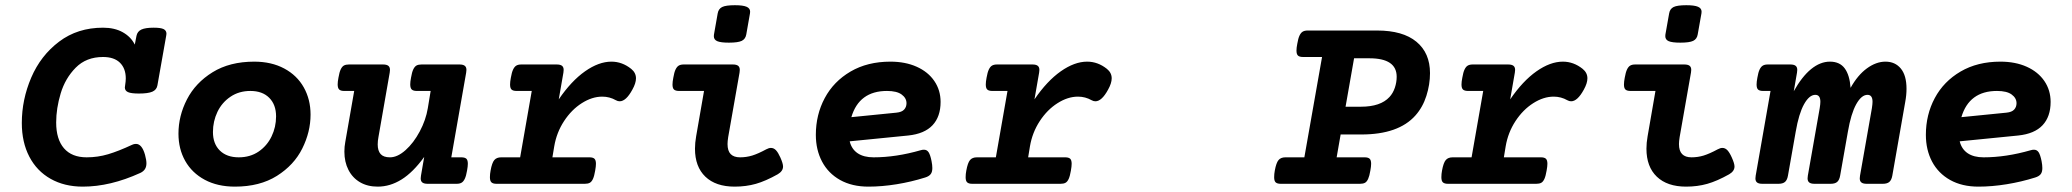

<svg xmlns="http://www.w3.org/2000/svg" viewBox="-20 -695 7835 726"><path d="M609.4 -567.4Q609.4 -565.4 608.4 -559.6L575.2 -372.1Q572.3 -355.5 556.2 -348.4Q540 -341.3 505.4 -341.3Q475.6 -341.3 463.9 -346.7Q452.1 -352.1 452.1 -364.3Q452.1 -366.2 453.1 -372.1Q455.6 -387.7 455.6 -398.4Q455.6 -436 433.6 -457.8Q411.6 -479.5 369.6 -479.5Q306.2 -479.5 266.4 -439.2Q226.6 -398.9 209.5 -342Q192.4 -285.2 192.4 -231.9Q192.4 -168.5 221.9 -134.3Q251.5 -100.1 307.6 -100.1Q349.6 -100.1 388.9 -111.8Q428.2 -123.5 479.5 -147.5Q486.3 -150.9 494.1 -150.9Q516.6 -150.9 528.3 -109.9Q533.7 -89.8 533.7 -77.6Q533.7 -64 527.8 -55.2Q522 -46.4 510.3 -41Q397 10.7 293 10.7Q223.6 10.7 171.4 -18.8Q119.1 -48.3 90.8 -102.8Q62.5 -157.2 62.5 -230Q62.5 -318.4 98.1 -401.6Q133.8 -484.9 203.6 -537.6Q273.4 -590.3 369.6 -590.3Q413.6 -590.3 444.3 -573Q475.1 -555.7 489.7 -526.4L496.1 -559.6Q499.5 -576.2 514.6 -583.3Q529.8 -590.3 561 -590.3Q587.9 -590.3 598.6 -585Q609.4 -579.6 609.4 -567.4Z M1154.3 -261.7Q1154.3 -196.3 1123 -133.5Q1091.8 -70.8 1027.1 -30Q962.4 10.7 868.2 10.7Q802.7 10.7 754.4 -15.1Q706.1 -41 680.4 -86.4Q654.8 -131.8 654.8 -189.5Q654.8 -256.8 687 -319.3Q719.2 -381.8 783.9 -421.9Q848.6 -461.9 941.4 -461.9Q1006.3 -461.9 1054.7 -436Q1103 -410.2 1128.7 -364.5Q1154.3 -318.8 1154.3 -261.7ZM785.2 -195.8Q785.2 -151.4 811.3 -125.7Q837.4 -100.1 882.8 -100.1Q925.8 -100.1 957.8 -121.8Q989.7 -143.6 1006.8 -179Q1023.9 -214.4 1023.9 -254.9Q1023.9 -299.3 998 -325.2Q972.2 -351.1 926.8 -351.1Q883.8 -351.1 851.6 -329.3Q819.3 -307.6 802.2 -272Q785.2 -236.3 785.2 -195.8Z M1743.7 -430.7Q1743.7 -428.2 1742.7 -420.4L1686.5 -100.1H1724.1Q1737.3 -100.1 1743.2 -95Q1749 -89.8 1749 -75.7Q1749 -65.9 1746.1 -50.3Q1742.7 -29.8 1737.5 -19Q1732.4 -8.3 1725.3 -4.2Q1718.3 0 1706.5 0H1597.2Q1583.5 0 1577.1 -4.9Q1570.8 -9.8 1570.8 -20.5Q1570.8 -22.9 1571.8 -30.8L1584 -101.6Q1542 -43.5 1498.5 -16.4Q1455.1 10.7 1408.2 10.7Q1369.6 10.7 1341.3 -5.9Q1313 -22.5 1297.6 -52.5Q1282.2 -82.5 1282.2 -121.6Q1282.2 -140.6 1285.6 -158.2L1319.3 -351.1H1281.7Q1268.6 -351.1 1262.7 -356.4Q1256.8 -361.8 1256.8 -376Q1256.8 -386.2 1259.8 -401.4Q1263.2 -421.9 1268.3 -432.6Q1273.4 -443.4 1280.5 -447.3Q1287.6 -451.2 1299.3 -451.2H1428.2Q1441.9 -451.2 1448.2 -446.3Q1454.6 -441.4 1454.6 -430.7Q1454.6 -428.2 1453.6 -420.4L1411.1 -177.2Q1408.2 -162.1 1408.2 -148.9Q1408.2 -125 1419.2 -112.5Q1430.2 -100.1 1454.6 -100.1Q1482.9 -100.1 1513.4 -127.2Q1543.9 -154.3 1567.1 -197.8Q1590.3 -241.2 1597.7 -286.1L1608.4 -351.1H1556.2Q1543 -351.1 1537.1 -356.4Q1531.2 -361.8 1531.2 -376Q1531.2 -386.2 1534.2 -401.4Q1537.6 -421.9 1542.7 -432.6Q1547.9 -443.4 1554.9 -447.3Q1562 -451.2 1573.7 -451.2H1717.3Q1731 -451.2 1737.3 -446.3Q1743.7 -441.4 1743.7 -430.7Z M2366.7 -434.6Q2384.8 -419.9 2384.8 -398.9Q2384.8 -380.4 2371.1 -356Q2347.2 -312 2323.2 -312Q2315.9 -312 2309.1 -315.9Q2285.2 -329.6 2257.3 -329.6Q2218.8 -329.6 2179.9 -304.9Q2141.1 -280.3 2112.8 -237.1Q2084.5 -193.8 2075.7 -141.6L2068.8 -100.1H2209Q2221.7 -100.1 2227.5 -95Q2233.4 -89.8 2233.4 -75.7Q2233.4 -65.9 2230.5 -49.8Q2227.1 -29.3 2222.2 -18.6Q2217.3 -7.8 2210.2 -3.9Q2203.1 0 2191.4 0H1857.4Q1844.2 0 1838.4 -5.4Q1832.5 -10.7 1832.5 -24.9Q1832.5 -37.1 1835 -49.8Q1840.3 -79.6 1849.1 -89.8Q1857.9 -100.1 1875 -100.1H1946.8L1990.7 -351.1H1933.6Q1920.4 -351.1 1914.6 -356.2Q1908.7 -361.3 1908.7 -375.5Q1908.7 -385.7 1911.6 -400.9Q1915 -421.4 1920.2 -432.1Q1925.3 -442.9 1932.4 -447Q1939.5 -451.2 1951.2 -451.2H2085Q2098.6 -451.2 2105 -446.3Q2111.3 -441.4 2111.3 -430.7Q2111.3 -428.2 2110.4 -420.4L2092.8 -319.3Q2140.1 -388.7 2192.1 -425.3Q2244.1 -461.9 2292 -461.9Q2332.5 -461.9 2366.7 -434.6Z M2816.4 -650.9Q2816.4 -647 2815.9 -644.5L2801.8 -564.5Q2798.8 -547.4 2784.7 -540.5Q2770.5 -533.7 2736.3 -533.7Q2705.1 -533.7 2692.1 -539.3Q2679.2 -544.9 2679.2 -558.1Q2679.2 -562 2679.7 -564.5L2693.8 -644.5Q2696.8 -661.6 2710.7 -668.5Q2724.6 -675.3 2758.8 -675.3Q2789.6 -675.3 2803 -669.4Q2816.4 -663.6 2816.4 -650.9ZM2777.3 -430.7Q2777.3 -428.2 2776.4 -420.4L2733.4 -176.3Q2731 -160.6 2731 -150.4Q2731 -124.5 2742.9 -112.3Q2754.9 -100.1 2778.3 -100.1Q2802.2 -100.1 2824.5 -106.9Q2846.7 -113.8 2877.4 -130.4Q2887.2 -135.7 2895 -135.7Q2905.8 -135.7 2914.1 -127Q2922.4 -118.2 2930.7 -99.6Q2940.9 -76.7 2940.9 -65.4Q2940.9 -47.9 2920.9 -36.1Q2875 -10.3 2837.9 0.2Q2800.8 10.7 2757.8 10.7Q2686.5 10.7 2647.2 -26.9Q2607.9 -64.5 2607.9 -132.8Q2607.9 -154.8 2612.3 -179.7L2642.1 -351.1H2547.9Q2534.7 -351.1 2528.8 -356.2Q2522.9 -361.3 2522.9 -375.5Q2522.9 -385.7 2525.9 -400.9Q2529.3 -421.4 2534.4 -432.1Q2539.6 -442.9 2546.6 -447Q2553.7 -451.2 2565.4 -451.2H2751Q2764.6 -451.2 2771 -446.3Q2777.3 -441.4 2777.3 -430.7Z M3473.6 -128.9Q3484.9 -128.9 3491.2 -119.4Q3497.6 -109.9 3502.4 -85.9Q3505.4 -70.8 3505.4 -59.6Q3505.4 -44.4 3499 -36.4Q3492.7 -28.3 3478.5 -23.9Q3425.8 -7.3 3370.4 1.7Q3314.9 10.7 3263.7 10.7Q3201.7 10.7 3156.7 -14.4Q3111.8 -39.6 3088.4 -84Q3064.9 -128.4 3064.9 -185.1Q3064.9 -261.2 3098.6 -324.2Q3132.3 -387.2 3196.3 -424.6Q3260.3 -461.9 3346.7 -461.9Q3403.3 -461.9 3446.3 -442.6Q3489.3 -423.3 3512.9 -388.7Q3536.6 -354 3536.6 -309.6Q3536.6 -253.9 3506.1 -221.4Q3475.6 -189 3414.1 -182.6L3192.9 -160.6Q3200.2 -130.9 3223.1 -115.5Q3246.1 -100.1 3283.2 -100.1Q3368.2 -100.1 3461.4 -127Q3467.3 -128.9 3473.6 -128.9ZM3199.2 -252 3369.6 -269Q3390.1 -271 3398.9 -280.8Q3407.7 -290.5 3407.7 -304.7Q3407.7 -324.2 3389.4 -337.6Q3371.1 -351.1 3334 -351.1Q3228.5 -351.1 3199.2 -252Z M4165.5 -434.6Q4183.6 -419.9 4183.6 -398.9Q4183.6 -380.4 4169.9 -356Q4146 -312 4122.1 -312Q4114.7 -312 4107.9 -315.9Q4084 -329.6 4056.2 -329.6Q4017.6 -329.6 3978.8 -304.9Q3939.9 -280.3 3911.6 -237.1Q3883.3 -193.8 3874.5 -141.6L3867.7 -100.1H4007.8Q4020.5 -100.1 4026.4 -95Q4032.2 -89.8 4032.2 -75.7Q4032.2 -65.9 4029.3 -49.8Q4025.9 -29.3 4021 -18.6Q4016.1 -7.8 4009 -3.9Q4002 0 3990.2 0H3656.2Q3643.1 0 3637.2 -5.4Q3631.3 -10.7 3631.3 -24.9Q3631.3 -37.1 3633.8 -49.8Q3639.2 -79.6 3647.9 -89.8Q3656.7 -100.1 3673.8 -100.1H3745.6L3789.6 -351.1H3732.4Q3719.2 -351.1 3713.4 -356.2Q3707.5 -361.3 3707.5 -375.5Q3707.5 -385.7 3710.4 -400.9Q3713.9 -421.4 3719 -432.1Q3724.1 -442.9 3731.2 -447Q3738.3 -451.2 3750 -451.2H3883.8Q3897.5 -451.2 3903.8 -446.3Q3910.2 -441.4 3910.2 -430.7Q3910.2 -428.2 3909.2 -420.4L3891.6 -319.3Q3939 -388.7 3991 -425.3Q4043 -461.9 4090.8 -461.9Q4131.3 -461.9 4165.5 -434.6Z M5387.2 -418.5Q5387.2 -375.5 5373.5 -332.5Q5359.9 -289.6 5332 -258.3Q5268.1 -186.5 5127.4 -186.5H5049.3L5034.2 -100.1H5140.1Q5152.8 -100.1 5158.7 -95Q5164.6 -89.8 5164.6 -75.7Q5164.6 -65.9 5161.6 -49.8Q5158.2 -29.3 5153.3 -18.6Q5148.4 -7.8 5141.4 -3.9Q5134.3 0 5122.6 0H4822.8Q4809.6 0 4803.7 -5.4Q4797.9 -10.7 4797.9 -24.9Q4797.9 -37.1 4800.3 -49.8Q4805.7 -79.6 4814.5 -89.8Q4823.2 -100.1 4840.3 -100.1H4912.1L4979 -479.5H4907.2Q4894 -479.5 4888.2 -484.6Q4882.3 -489.7 4882.3 -503.9Q4882.3 -514.2 4885.3 -529.3Q4888.7 -549.8 4893.8 -560.5Q4898.9 -571.3 4906 -575.4Q4913.1 -579.6 4924.8 -579.6H5187Q5284.7 -579.6 5335.9 -537.1Q5387.2 -494.6 5387.2 -418.5ZM5067.9 -291.5H5126Q5200.2 -291.5 5233.9 -328.1Q5247.1 -342.3 5254.2 -363Q5261.2 -383.8 5261.2 -404.8Q5261.2 -474.6 5158.2 -474.6H5100.1Z M5964.4 -434.6Q5982.4 -419.9 5982.4 -398.9Q5982.4 -380.4 5968.8 -356Q5944.8 -312 5920.9 -312Q5913.6 -312 5906.7 -315.9Q5882.8 -329.6 5855 -329.6Q5816.4 -329.6 5777.6 -304.9Q5738.8 -280.3 5710.4 -237.1Q5682.1 -193.8 5673.3 -141.6L5666.5 -100.1H5806.6Q5819.3 -100.1 5825.2 -95Q5831.1 -89.8 5831.1 -75.7Q5831.1 -65.9 5828.1 -49.8Q5824.7 -29.3 5819.8 -18.6Q5814.9 -7.8 5807.9 -3.9Q5800.8 0 5789.1 0H5455.1Q5441.9 0 5436 -5.4Q5430.2 -10.7 5430.2 -24.9Q5430.2 -37.1 5432.6 -49.8Q5438 -79.6 5446.8 -89.8Q5455.6 -100.1 5472.7 -100.1H5544.4L5588.4 -351.1H5531.2Q5518.1 -351.1 5512.2 -356.2Q5506.3 -361.3 5506.3 -375.5Q5506.3 -385.7 5509.3 -400.9Q5512.7 -421.4 5517.8 -432.1Q5522.9 -442.9 5530 -447Q5537.1 -451.2 5548.8 -451.2H5682.6Q5696.3 -451.2 5702.6 -446.3Q5709 -441.4 5709 -430.7Q5709 -428.2 5708 -420.4L5690.4 -319.3Q5737.8 -388.7 5789.8 -425.3Q5841.8 -461.9 5889.6 -461.9Q5930.2 -461.9 5964.4 -434.6Z M6414.1 -650.9Q6414.1 -647 6413.6 -644.5L6399.4 -564.5Q6396.5 -547.4 6382.3 -540.5Q6368.2 -533.7 6334 -533.7Q6302.7 -533.7 6289.8 -539.3Q6276.9 -544.9 6276.9 -558.1Q6276.9 -562 6277.3 -564.5L6291.5 -644.5Q6294.4 -661.6 6308.3 -668.5Q6322.3 -675.3 6356.4 -675.3Q6387.2 -675.3 6400.6 -669.4Q6414.1 -663.6 6414.1 -650.9ZM6375 -430.7Q6375 -428.2 6374 -420.4L6331.1 -176.3Q6328.6 -160.6 6328.6 -150.4Q6328.6 -124.5 6340.6 -112.3Q6352.5 -100.1 6376 -100.1Q6399.9 -100.1 6422.1 -106.9Q6444.3 -113.8 6475.1 -130.4Q6484.9 -135.7 6492.7 -135.7Q6503.4 -135.7 6511.7 -127Q6520 -118.2 6528.3 -99.6Q6538.6 -76.7 6538.6 -65.4Q6538.6 -47.9 6518.6 -36.1Q6472.7 -10.3 6435.5 0.2Q6398.4 10.7 6355.5 10.7Q6284.2 10.7 6244.9 -26.9Q6205.6 -64.5 6205.6 -132.8Q6205.6 -154.8 6210 -179.7L6239.7 -351.1H6145.5Q6132.3 -351.1 6126.5 -356.2Q6120.6 -361.3 6120.6 -375.5Q6120.6 -385.7 6123.5 -400.9Q6127 -421.4 6132.1 -432.1Q6137.2 -442.9 6144.3 -447Q6151.4 -451.2 6163.1 -451.2H6348.6Q6362.3 -451.2 6368.7 -446.3Q6375 -441.4 6375 -430.7Z M7189 -359.4Q7189 -335.4 7184.1 -309.1L7135.3 -30.8Q7132.3 -14.2 7124 -7.1Q7115.7 0 7099.1 0H7038.6Q7024.9 0 7018.6 -4.9Q7012.2 -9.8 7012.2 -20.5Q7012.2 -22.9 7013.2 -30.8L7058.1 -286.1Q7060.5 -301.8 7060.5 -310.1Q7060.5 -336.4 7041.5 -336.4Q7018.6 -336.4 6998.8 -300.8Q6979 -265.1 6967.3 -196.8L6938 -30.8Q6935.1 -14.2 6926.8 -7.1Q6918.5 0 6901.9 0H6841.3Q6827.6 0 6821.3 -4.9Q6814.9 -9.8 6814.9 -20.5Q6814.9 -22.9 6815.9 -30.8L6860.8 -286.1Q6863.3 -301.8 6863.3 -310.1Q6863.3 -336.4 6844.2 -336.4Q6821.3 -336.4 6801.5 -300.8Q6781.7 -265.1 6770 -196.8L6740.7 -30.8Q6737.8 -14.2 6729.5 -7.1Q6721.2 0 6704.6 0H6644Q6630.4 0 6624 -4.9Q6617.7 -9.8 6617.7 -20.5Q6617.7 -22.9 6618.7 -30.8L6674.8 -351.1H6647Q6633.8 -351.1 6627.9 -356.2Q6622.1 -361.3 6622.1 -375.5Q6622.1 -385.7 6625 -400.9Q6628.4 -421.4 6633.5 -432.1Q6638.7 -442.9 6645.8 -447Q6652.8 -451.2 6664.6 -451.2H6749.5Q6763.2 -451.2 6769.5 -446.3Q6775.9 -441.4 6775.9 -430.7Q6775.9 -428.2 6774.9 -420.4L6762.7 -350.1Q6793.5 -405.3 6828.1 -433.6Q6862.8 -461.9 6899.4 -461.9Q6936.5 -461.9 6955.3 -436.5Q6974.1 -411.1 6977.5 -362.8Q7004.4 -411.1 7039.3 -436.5Q7074.2 -461.9 7109.4 -461.9Q7146 -461.9 7167.5 -435.8Q7189 -409.7 7189 -359.4Z M7670.9 -128.9Q7682.1 -128.9 7688.5 -119.4Q7694.8 -109.9 7699.7 -85.9Q7702.6 -70.8 7702.6 -59.6Q7702.6 -44.4 7696.3 -36.4Q7689.9 -28.3 7675.8 -23.9Q7623 -7.3 7567.6 1.7Q7512.2 10.7 7460.9 10.7Q7398.9 10.7 7354 -14.4Q7309.1 -39.6 7285.6 -84Q7262.2 -128.4 7262.2 -185.1Q7262.2 -261.2 7295.9 -324.2Q7329.6 -387.2 7393.6 -424.6Q7457.5 -461.9 7543.9 -461.9Q7600.6 -461.9 7643.6 -442.6Q7686.5 -423.3 7710.2 -388.7Q7733.9 -354 7733.9 -309.6Q7733.9 -253.9 7703.4 -221.4Q7672.9 -189 7611.3 -182.6L7390.1 -160.6Q7397.5 -130.9 7420.4 -115.5Q7443.4 -100.1 7480.5 -100.1Q7565.4 -100.1 7658.7 -127Q7664.6 -128.9 7670.9 -128.9ZM7396.5 -252 7566.9 -269Q7587.4 -271 7596.2 -280.8Q7605 -290.5 7605 -304.7Q7605 -324.2 7586.7 -337.6Q7568.4 -351.1 7531.2 -351.1Q7425.8 -351.1 7396.5 -252Z"/></svg>

Font: Courier Prime
Style: Bold Italic
Weight: 700
Italic angle: -10°
Designer: Alan Dague-Greene
Foundry: Quote-Unquote Apps
Version: Version 3.018